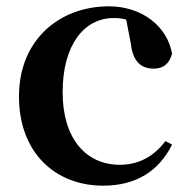

<svg xmlns="http://www.w3.org/2000/svg" viewBox="-20 -571 602 607"><path d="M394 -431C400 -375 428 -354 466 -354C496 -354 515 -369 524 -401C509 -487 430 -551 324 -551C170 -551 40 -447 40 -266C40 -88 155 16 306 16C411 16 483 -31 524 -114L503 -125C467 -77 419 -50 359 -50C251 -50 178 -134 178 -279C178 -428 245 -514 340 -514C353 -514 366 -513 379 -509Z"/></svg>

Font: Noto Serif CJK JP
Style: Bold
Weight: 700
Designer: Ryoko NISHIZUKA 西塚涼子 (kana & ideographs); Frank Grießhammer (Latin, Greek & Cyrillic); Wenlong ZHANG 张文龙 (bopomofo); San
Foundry: Adobe Systems Incorporated
Version: Version 1.000;PS 1;hotconv 16.6.53;makeotf.lib2.5.65590